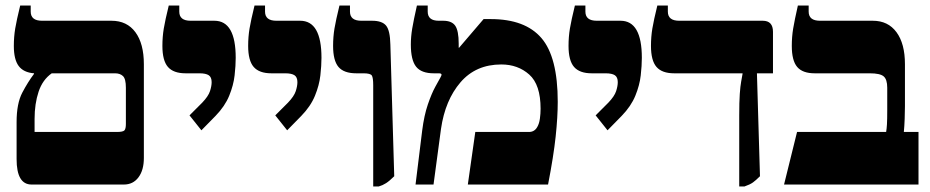

<svg xmlns="http://www.w3.org/2000/svg" viewBox="-20 -667 3361 694"><path d="M94 0Q40 0 40 -92V-226Q40 -293 60.5 -332Q81 -371 103 -400V-402Q65 -405 47.5 -428.5Q30 -452 30 -501Q30 -534 35 -564Q40 -594 53 -647H91V-625Q91 -592 132 -592H383Q439 -592 469.5 -550.5Q500 -509 500 -435V-96Q500 -52 480.5 -26Q461 0 428 0ZM105 -190H402Q425 -190 430 -196Q435 -202 435 -219V-350Q435 -382 424.5 -392Q414 -402 396 -402H167Q134 -379 119.5 -335.5Q105 -292 105 -237Z M708 -196 665 -250 711 -296Q733 -319 739 -337.5Q745 -356 745 -370Q745 -388 734.5 -395Q724 -402 701 -402H651Q607 -402 587 -425Q567 -448 567 -501Q567 -534 572 -564Q577 -594 590 -647H628V-625Q628 -592 669 -592H755Q832 -592 832 -458Q832 -430 828 -394.5Q824 -359 808.5 -321Q793 -283 759 -248Z M1018 -196 975 -250 1021 -296Q1043 -319 1049 -337.5Q1055 -356 1055 -370Q1055 -388 1044.5 -395Q1034 -402 1011 -402H961Q917 -402 897 -425Q877 -448 877 -501Q877 -534 882 -564Q887 -594 900 -647H938V-625Q938 -592 979 -592H1065Q1142 -592 1142 -458Q1142 -430 1138 -394.5Q1134 -359 1118.5 -321Q1103 -283 1069 -248Z M1329 7V-359Q1329 -386 1324 -394Q1319 -402 1294 -402H1268Q1223 -402 1203.5 -425Q1184 -448 1184 -501Q1184 -534 1189 -564Q1194 -594 1207 -647H1245V-625Q1245 -592 1286 -592H1325Q1361 -592 1375.5 -574.5Q1390 -557 1391 -506L1405 -30Q1388 -13 1375.5 -5Q1363 3 1349 7Z M1482 0 1506 -195Q1513 -250 1526.5 -289.5Q1540 -329 1553.5 -353.5Q1567 -378 1572 -387Q1576 -394 1576 -397Q1576 -402 1566 -402H1548Q1503 -402 1484 -426Q1465 -450 1465 -506Q1465 -534 1470 -564Q1475 -594 1487 -647H1526V-625Q1526 -592 1566 -592H1582Q1613 -592 1625.5 -574Q1638 -556 1638 -509V-495L1639 -494L1728 -598H1754Q1878 -598 1937 -529.5Q1996 -461 1996 -299Q1996 -244 1988.5 -173.5Q1981 -103 1961 0H1671L1698 -190H1892Q1912 -190 1922 -208Q1929 -220 1931.5 -238Q1934 -256 1934 -274Q1934 -361 1893 -397.5Q1852 -434 1792 -434Q1700 -434 1644.5 -369.5Q1589 -305 1574 -201L1547 0Z M2176 -196 2133 -250 2179 -296Q2201 -319 2207 -337.5Q2213 -356 2213 -370Q2213 -388 2202.5 -395Q2192 -402 2169 -402H2119Q2075 -402 2055 -425Q2035 -448 2035 -501Q2035 -534 2040 -564Q2045 -594 2058 -647H2096V-625Q2096 -592 2137 -592H2223Q2300 -592 2300 -458Q2300 -430 2296 -394.5Q2292 -359 2276.5 -321Q2261 -283 2227 -248Z M2652 7V-249Q2652 -299 2654 -327.5Q2656 -356 2659 -372Q2662 -388 2664 -400V-402H2417Q2373 -402 2353 -425Q2333 -448 2333 -501Q2333 -534 2338 -564Q2343 -594 2356 -647H2394V-625Q2394 -592 2435 -592H2737Q2774 -592 2774 -552V-402H2716L2727 -30Q2712 -15 2701.5 -7.5Q2691 0 2671 7Z M2814 0 2861 -190H3183Q3185 -201 3186 -218Q3187 -235 3187 -270V-350Q3187 -380 3174 -391Q3161 -402 3124 -402H2925Q2881 -402 2861.5 -425Q2842 -448 2842 -501Q2842 -534 2847 -564Q2852 -594 2864 -647H2903V-625Q2903 -592 2944 -592H3135Q3190 -592 3220.5 -550.5Q3251 -509 3251 -435V-283Q3251 -264 3250 -237Q3249 -210 3247 -190H3300V0Z"/></svg>

Font: Noto Serif Hebrew SemiCondensed Black
Style: Regular
Weight: 900
Width: 4
Designer: Monotype Design Team
Foundry: Monotype Imaging Inc.
Version: Version 2.004; ttfautohint (v1.8.4.7-5d5b)